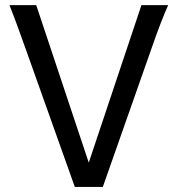

<svg xmlns="http://www.w3.org/2000/svg" viewBox="-20 -733 707 753"><path d="M639.6 -712.9Q632.8 -697.8 626 -681.4Q619.1 -665 611.1 -644.3Q603 -623.5 593.3 -596.9Q583.5 -570.3 571.3 -534.7L383.3 0H273.4L83 -534.7Q70.3 -569.8 60.8 -596.4Q51.3 -623 43.5 -644Q35.6 -665 29.3 -681.4Q22.9 -697.8 17.1 -712.9H122.1L328.1 -95.2L534.7 -712.9Z"/></svg>

Font: Andika CyrE
Style: Regular
Weight: 400
Designer: Victor Gaultney, Annie Olsen, Julie Remington, Don Collingsworth, Eric Hays, Becca Hirsbrunner
Foundry: SIL International
Version: Version 5.000